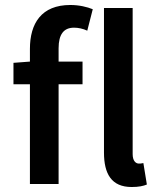

<svg xmlns="http://www.w3.org/2000/svg" viewBox="-20 -738 639 770"><path d="M100 -491 34 -486V-400H100V0H215V-400H311V-491H215V-544C215 -601 236 -627 277 -627C294 -627 313 -623 330 -615L352 -701C330 -710 298 -718 262 -718C146 -718 100 -644 100 -542ZM555 -84C546 -82 542 -82 537 -82C525 -82 512 -92 512 -120V-706H397V-126C397 -41 427 12 508 12C536 12 555 8 569 2Z"/></svg>

Font: Source Code Pro Semibold
Style: Regular
Weight: 600
Monospace: yes
Designer: Paul D. Hunt
Foundry: Adobe Systems Incorporated
Version: Version 1.017;PS 1.000;hotconv 1.0.70;makeotf.lib2.5.5900